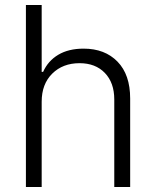

<svg xmlns="http://www.w3.org/2000/svg" viewBox="-20 -747 623 767"><path d="M146.5 -340.8V0H83.5V-727.1H146.5V-460H152.3Q171.9 -503.9 212.9 -528.3Q253.9 -552.7 314 -552.7Q398.9 -552.7 449.5 -500.7Q500 -448.7 500 -353.5V0H436.5V-349.6Q436.5 -416.5 398.9 -455.6Q361.3 -494.6 297.9 -494.6Q231 -494.6 188.7 -452.9Q146.5 -411.1 146.5 -340.8Z"/></svg>

Font: Interop Light
Style: Regular
Weight: 300
Designer: Rasmus Andersson, Google, Jang Haemin
Foundry: jhaemin
Version: Version 1.007